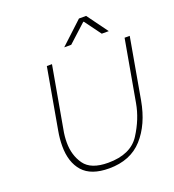

<svg xmlns="http://www.w3.org/2000/svg" viewBox="-160 -1026 1050 1158"><g transform="rotate(-20 365.5 -447.0)"><path d="M121 -214Q121 -261 130 -310L199 -700H232L162 -306Q154 -266 154 -225Q154 -143 196 -84Q238 -25 348 -25Q493 -25 552 -117Q611 -209 628 -306L698 -700H731L662 -310Q636 -165 557.5 -78Q479 9 342 9Q227 9 174 -50.5Q121 -110 121 -214ZM479 -903H525L622 -770H577L500 -875H496L381 -770H336Z"/></g></svg>

Font: Be Vietnam Thin
Style: Italic
Weight: 250
Italic angle: -9°
Designer: Gabriel Lam
Foundry: TypeRant
Version: Version 3.000